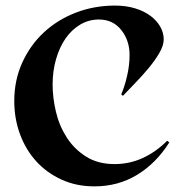

<svg xmlns="http://www.w3.org/2000/svg" viewBox="-20 -660 640 689"><path d="M318.8 8.8Q253.8 8.8 200.6 -15.6Q147.5 -40 110 -81.2Q72.5 -122.5 51.9 -178.1Q31.2 -233.8 31.2 -297.5Q31.2 -372.5 60 -435.6Q88.8 -498.8 138.1 -544.4Q187.5 -590 253.1 -615Q318.8 -640 392.5 -640Q432.5 -640 465 -630Q497.5 -620 520 -603.1Q542.5 -586.2 555 -564.4Q567.5 -542.5 567.5 -518.8Q567.5 -496.2 551.2 -468.8Q535 -441.2 511.9 -413.8Q488.8 -386.2 463.8 -360.6Q438.8 -335 421.2 -316.2L415 -321.2Q427.5 -350 436.2 -388.1Q445 -426.2 445 -462.5Q445 -515 415 -552.5Q385 -590 335 -590Q298.8 -590 268.1 -571.9Q237.5 -553.8 215.6 -522.5Q193.8 -491.2 181.2 -448.1Q168.8 -405 168.8 -356.2Q168.8 -310 180.6 -259.4Q192.5 -208.8 219.4 -166.9Q246.2 -125 288.8 -98.1Q331.2 -71.2 391.2 -71.2Q445 -71.2 492.5 -93.1Q540 -115 580 -155L587.5 -148.8Q540 -73.8 471.9 -32.5Q403.8 8.8 318.8 8.8Z"/></svg>

Font: Equateur
Style: Regular
Weight: 400
Designer: Ange Degheest & Eugénie Bidaut
Foundry: Velvetyne Type Foundry
Version: Version 1.000;FEAKit 1.0